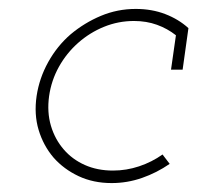

<svg xmlns="http://www.w3.org/2000/svg" viewBox="-20 -403 442 430"><path d="M360 -36Q331 -16 298 -4.5Q265 7 230 7Q189 7 156 -8.5Q123 -24 100 -50Q77 -77 66.5 -112Q56 -147 62 -188Q68 -228 88 -264Q108 -300 138 -326Q169 -352 206 -367.5Q243 -383 284 -383Q320 -383 350 -371.5Q380 -360 402 -340L389 -247H363L374 -324Q355 -339 331.5 -347.5Q308 -356 280 -356Q245 -356 213 -343Q181 -330 155 -307Q129 -284 112 -253.5Q95 -223 90 -188Q85 -152 94 -121.5Q103 -91 123 -68Q142 -46 170 -33.5Q198 -21 233 -21Q263 -21 291.5 -30.5Q320 -40 344 -57Z"/></svg>

Font: Josefin Slab Light
Style: Italic
Weight: 300
Italic angle: -12°
Designer: Santiago Orozco
Foundry: Typemade
Version: Version 2.000